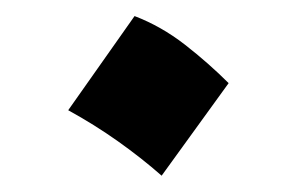

<svg xmlns="http://www.w3.org/2000/svg" viewBox="-20 -436 370 239"><path d="M147.5 -416Q180.7 -403.3 210.2 -380.4Q239.7 -357.4 264.6 -332.5L181.2 -217.3Q156.2 -239.3 127 -260Q97.7 -280.8 64.9 -298.8Z"/></svg>

Font: Pinar DS1 Medium
Style: Regular
Weight: 500
Designer: Amin Abedi
Version: Version 3.000